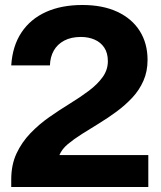

<svg xmlns="http://www.w3.org/2000/svg" viewBox="-20 -749 645 769"><path d="M25 0V-30Q25 -89 46 -134Q67 -179 101.5 -215Q136 -251 177.5 -280Q219 -309 260.5 -334.5Q302 -360 336 -385.5Q370 -411 391 -440Q412 -469 412 -504Q412 -537 397.5 -558.5Q383 -580 358.5 -590.5Q334 -601 304 -601Q265 -601 237.5 -586.5Q210 -572 195.5 -546.5Q181 -521 180 -487H25Q30 -565 66 -619Q102 -673 164 -701Q226 -729 310 -729Q392 -729 450.5 -701.5Q509 -674 540 -624.5Q571 -575 571 -509Q571 -463 554.5 -425.5Q538 -388 510 -358Q482 -328 447.5 -302.5Q413 -277 377 -255Q341 -233 308.5 -212.5Q276 -192 252 -172Q228 -152 218 -128H574V0Z"/></svg>

Font: Mona Sans SemiExpanded
Style: Bold
Weight: 700
Width: 6
Designer: Deni Anggara
Foundry: GitHub
Version: Version 2.000